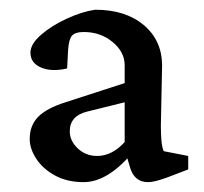

<svg xmlns="http://www.w3.org/2000/svg" viewBox="-20 -365 416 391"><path d="M150.4 5.9Q116.7 5.9 92 -7.6Q67.4 -21 54 -41.5Q40.5 -62 40.5 -82Q40.5 -109.4 57.6 -127Q74.7 -144.5 113.3 -156.7L233.9 -195.8V-231.9Q233.9 -259.3 209.2 -279.5Q184.6 -299.8 150.9 -299.8Q132.8 -299.8 126.5 -292.2Q120.1 -284.7 118.7 -263.2L116.7 -225.6Q85 -218.3 63.5 -227.5Q42 -236.8 42 -257.8Q42 -275.4 63.7 -294.2Q85.4 -313 116.2 -327.1Q147 -341.3 173.8 -345.2Q235.4 -345.2 272.5 -314.2Q309.6 -283.2 310.1 -232.4L307.6 -108.9Q307.6 -91.8 308.8 -77.9Q310.1 -64 313.5 -57.1L363.3 -47.4V-20L321.3 -3.9Q309.1 0.5 299.1 3.2Q289.1 5.9 281.2 5.9Q254.9 5.9 245.6 -21.5L235.8 -54.7L249 -53.2Q198.7 5.9 150.4 5.9ZM177.7 -47.4Q208 -47.4 233.9 -75.7V-156.7L157.2 -137.7Q122.1 -128.9 122.1 -97.7Q122.1 -78.1 138.4 -62.7Q154.8 -47.4 177.7 -47.4Z"/></svg>

Font: Lateef
Style: Regular
Weight: 400
Designer: SIL International
Foundry: SIL International
Version: Version 4.200